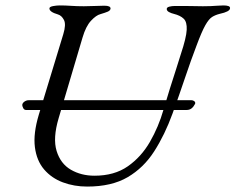

<svg xmlns="http://www.w3.org/2000/svg" viewBox="-20 -673 867 707"><path d="M76 -268Q69 -268 65.5 -275Q62 -282 62 -286Q62 -293 69.5 -298.5Q77 -304 86 -304H685Q690 -304 694.5 -301Q699 -298 699 -293Q699 -292 698.5 -291.5Q698 -291 698 -290Q693 -280 685.5 -274Q678 -268 667 -268ZM301 14Q253 14 211.5 -1.5Q170 -17 142.5 -49Q115 -81 108.5 -131Q102 -181 123 -251L213 -547Q224 -583 215.5 -599.5Q207 -616 193 -620Q162 -629 162 -642Q162 -648 175 -650.5Q188 -653 200 -653Q221 -653 242 -651.5Q263 -650 289 -650Q311 -650 330 -651Q349 -652 364 -652Q388 -652 387 -641Q386 -634 376.5 -630Q367 -626 350 -621Q334 -617 315 -596.5Q296 -576 284 -535L196 -238Q174 -164 188.5 -117Q203 -70 241 -48Q279 -26 328 -26Q401 -26 450.5 -60.5Q500 -95 532 -150.5Q564 -206 582 -269Q593 -307 605.5 -346.5Q618 -386 629 -420Q640 -454 646 -474Q666 -534 667.5 -563Q669 -592 656.5 -604Q644 -616 620 -622Q611 -624 602.5 -628.5Q594 -633 594 -640Q594 -646 603.5 -648.5Q613 -651 625 -651Q639 -651 657.5 -651Q676 -651 695 -650.5Q714 -650 727 -650Q742 -650 755.5 -650.5Q769 -651 781 -652Q793 -653 803 -653Q815 -653 821.5 -650.5Q828 -648 827 -642Q826 -630 789 -622Q773 -618 761 -610.5Q749 -603 736 -580Q723 -557 704 -506Q683 -451 661.5 -387Q640 -323 615 -254Q587 -177 548 -116Q509 -55 450 -20.5Q391 14 301 14Z"/></svg>

Font: EB Garamond
Style: Italic
Weight: 400
Italic angle: -17.2°
Designer: Georg Duffner and Octavio Pardo
Foundry: Georg Duffner
Version: Version 1.001